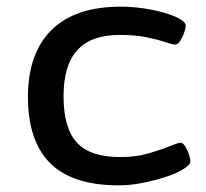

<svg xmlns="http://www.w3.org/2000/svg" viewBox="-20 -550 620 577"><path d="M337 7Q198 7 131 -59.5Q64 -126 64 -259Q64 -390 135 -460Q206 -530 343 -530Q376 -530 410.5 -525Q445 -520 474 -511.5Q503 -503 520.5 -493Q538 -483 538 -473Q538 -464 533 -450.5Q528 -437 521 -426.5Q514 -416 506 -416Q498 -416 476.5 -423.5Q455 -431 420.5 -438Q386 -445 339 -445Q254 -445 212.5 -399.5Q171 -354 171 -261Q171 -165 211 -121.5Q251 -78 341 -78Q389 -78 426.5 -89Q464 -100 489.5 -110.5Q515 -121 522 -121Q530 -121 536.5 -110.5Q543 -100 547.5 -87Q552 -74 552 -65Q552 -55 531.5 -42Q511 -29 478.5 -18.5Q446 -8 409 -0.5Q372 7 337 7Z"/></svg>

Font: Asap Expanded Medium
Style: Regular
Weight: 500
Width: 7
Designer: Pablo Cosgaya
Foundry: Omnibus-Type
Version: Version 3.001